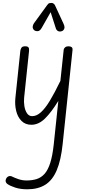

<svg xmlns="http://www.w3.org/2000/svg" viewBox="-20 -866 594 1348"><path d="M200 10Q158 10 131.2 -16.8Q104.5 -43.5 93.8 -86.5Q83 -129.5 88 -178.5L122.5 -507Q123.5 -519.5 130.2 -530.2Q137 -541 156 -541Q175 -541 180.2 -532.8Q185.5 -524.5 184 -509L149.5 -180.5Q146.5 -151 151.2 -121Q156 -91 169.5 -70.8Q183 -50.5 205.5 -50.5Q237 -50.5 267.2 -77.8Q297.5 -105 330.8 -160Q364 -215 404 -298L427 -515Q428 -526 437 -533.5Q446 -541 460 -541Q474.5 -541 482.8 -535.2Q491 -529.5 489 -513L420 144.5Q408 260 378 330Q348 400 297.2 431.5Q246.5 463 171.5 463Q125 463 88.5 451.5Q52 440 31.5 425.5Q24.5 420 21.5 413.2Q18.5 406.5 19.8 398.5Q21 390.5 26.5 382.5Q32.5 375 39.2 372.2Q46 369.5 53 370Q60 370.5 65.5 374Q81.5 382 108.8 391.5Q136 401 166.5 401Q206.5 401 238.2 390.8Q270 380.5 293.8 353.5Q317.5 326.5 333.2 276.2Q349 226 357.5 146.5L389.5 -157.5Q340 -77 295.5 -33.5Q251 10 200 10ZM413.5 -647Q398.5 -642 387 -648.2Q375.5 -654.5 371.5 -668.5L335.5 -780.5L272.5 -669.5Q260 -648 244.8 -647.2Q229.5 -646.5 220 -654Q209 -664.5 209.5 -677.5Q210 -690.5 218 -702L311 -830Q319.5 -842.5 327.8 -844Q336 -845.5 343.5 -845.5Q348 -845.5 355.5 -841Q363 -836.5 366.5 -828L426 -699.5Q436.5 -676.5 430.8 -663.5Q425 -650.5 413.5 -647Z"/></svg>

Font: Edu NSW ACT Hand
Style: Regular
Weight: 400
Designer: Tina and Corey Anderson, Eben Sorkin, Mirko Velimirovic
Foundry: Sorkin Type Co.
Version: Version 2.000